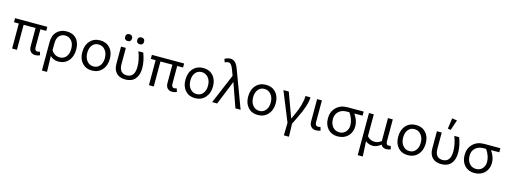

<svg xmlns="http://www.w3.org/2000/svg" viewBox="-12 -1804 8117 3077"><g transform="rotate(15 4047.0 -266.0)"><path d="M117 0V-415H37V-482H572V-415H475V-121Q475 -58 521 -58Q538 -58 560 -67L578 -11Q542 6 502 6Q453 6 424 -24Q395 -54 395 -110V-415H197V0Z M670 -254Q670 -368 733 -430Q796 -492 892 -492Q997 -492 1055.5 -427.5Q1114 -363 1114 -249Q1114 -132 1050.5 -61Q987 10 885 10Q801 10 747 -46L754 217H670ZM750 -251V-143Q770 -105 807 -82.5Q844 -60 889 -60Q955 -60 994.5 -108.5Q1034 -157 1034 -239Q1034 -326 992 -374Q950 -422 887 -422Q826 -422 788 -379.5Q750 -337 750 -251Z M1441 10Q1340 10 1279 -57.5Q1218 -125 1218 -236Q1218 -352 1281.5 -422Q1345 -492 1449 -492Q1550 -492 1611.5 -425Q1673 -358 1673 -247Q1673 -132 1609 -61Q1545 10 1441 10ZM1450 -60Q1514 -60 1553.5 -108.5Q1593 -157 1593 -236Q1593 -318 1550 -370Q1507 -422 1440 -422Q1376 -422 1337 -374Q1298 -326 1298 -246Q1298 -163 1340.5 -111.5Q1383 -60 1450 -60Z M2117 -610Q2102 -595 2075 -595Q2048 -595 2033 -610Q2018 -625 2018 -652Q2018 -679 2033 -694Q2048 -709 2075 -709Q2102 -709 2117 -694Q2132 -679 2132 -652Q2132 -625 2117 -610ZM1917 -610Q1902 -595 1875 -595Q1848 -595 1833 -610Q1818 -625 1818 -652Q1818 -679 1833 -694Q1848 -709 1875 -709Q1902 -709 1917 -694Q1932 -679 1932 -652Q1932 -625 1917 -610ZM1996 10Q1900 10 1847.5 -43.5Q1795 -97 1795 -196V-482H1875V-212Q1875 -135 1908 -97.5Q1941 -60 2000 -60Q2133 -60 2133 -238Q2133 -357 2083 -482H2164Q2213 -353 2213 -236Q2213 -119 2157 -54.5Q2101 10 1996 10Z M2387 0V-415H2307V-482H2842V-415H2745V-121Q2745 -58 2791 -58Q2808 -58 2830 -67L2848 -11Q2812 6 2772 6Q2723 6 2694 -24Q2665 -54 2665 -110V-415H2467V0Z M3152 10Q3051 10 2990 -57.5Q2929 -125 2929 -236Q2929 -352 2992.5 -422Q3056 -492 3160 -492Q3261 -492 3322.5 -425Q3384 -358 3384 -247Q3384 -132 3320 -61Q3256 10 3152 10ZM3161 -60Q3225 -60 3264.5 -108.5Q3304 -157 3304 -236Q3304 -318 3261 -370Q3218 -422 3151 -422Q3087 -422 3048 -374Q3009 -326 3009 -246Q3009 -163 3051.5 -111.5Q3094 -60 3161 -60Z M3605 -594Q3572 -684 3526 -684Q3498 -684 3465 -668L3446 -721Q3495 -749 3541 -749Q3587 -749 3619 -718.5Q3651 -688 3676 -622L3908 0H3822L3681 -400L3519 0H3436L3643 -492Z M4193 10Q4092 10 4031 -57.5Q3970 -125 3970 -236Q3970 -352 4033.5 -422Q4097 -492 4201 -492Q4302 -492 4363.5 -425Q4425 -358 4425 -247Q4425 -132 4361 -61Q4297 10 4193 10ZM4202 -60Q4266 -60 4305.5 -108.5Q4345 -157 4345 -236Q4345 -318 4302 -370Q4259 -422 4192 -422Q4128 -422 4089 -374Q4050 -326 4050 -246Q4050 -163 4092.5 -111.5Q4135 -60 4202 -60Z M4688 7 4489 -482H4578L4728 -73L4765 -152Q4855 -345 4855 -482H4938Q4938 -356 4823 -122L4762 2L4768 217H4684Z M5157 6Q5108 6 5078 -25Q5048 -56 5048 -108V-482H5128V-118Q5128 -58 5180 -58Q5196 -58 5215 -66L5233 -10Q5203 6 5157 6Z M5752 -222Q5752 -119 5687.5 -54.5Q5623 10 5518 10Q5417 10 5356 -56Q5295 -122 5295 -231Q5295 -341 5366 -411.5Q5437 -482 5552 -482H5821V-415L5684 -413Q5752 -316 5752 -222ZM5375 -241Q5375 -160 5417.5 -110Q5460 -60 5529 -60Q5593 -60 5632.5 -104.5Q5672 -149 5672 -215Q5672 -313 5602 -413L5555 -412Q5474 -411 5424.5 -364Q5375 -317 5375 -241Z M5909 217V-482H5989V-119Q6041 -60 6111 -60Q6173 -60 6224 -102V-482H6304V-124Q6304 -58 6348 -58Q6365 -58 6381 -65L6397 -10Q6361 6 6325 6Q6261 6 6236 -45Q6166 10 6103 10Q6033 10 5980 -33L5993 217Z M6682 10Q6581 10 6520 -57.5Q6459 -125 6459 -236Q6459 -352 6522.5 -422Q6586 -492 6690 -492Q6791 -492 6852.5 -425Q6914 -358 6914 -247Q6914 -132 6850 -61Q6786 10 6682 10ZM6691 -60Q6755 -60 6794.5 -108.5Q6834 -157 6834 -236Q6834 -318 6791 -370Q6748 -422 6681 -422Q6617 -422 6578 -374Q6539 -326 6539 -246Q6539 -163 6581.5 -111.5Q6624 -60 6691 -60Z M7244 -560 7194 -567 7219 -745 7302 -732ZM7237 10Q7141 10 7088.5 -43.5Q7036 -97 7036 -196V-482H7116V-212Q7116 -135 7149 -97.5Q7182 -60 7241 -60Q7374 -60 7374 -238Q7374 -357 7324 -482H7405Q7454 -353 7454 -236Q7454 -119 7398 -54.5Q7342 10 7237 10Z M8020 -222Q8020 -119 7955.5 -54.5Q7891 10 7786 10Q7685 10 7624 -56Q7563 -122 7563 -231Q7563 -341 7634 -411.5Q7705 -482 7820 -482H8089V-415L7952 -413Q8020 -316 8020 -222ZM7643 -241Q7643 -160 7685.5 -110Q7728 -60 7797 -60Q7861 -60 7900.5 -104.5Q7940 -149 7940 -215Q7940 -313 7870 -413L7823 -412Q7742 -411 7692.5 -364Q7643 -317 7643 -241Z"/></g></svg>

Font: Cantarell
Style: Regular
Weight: 400
Designer: Dave Crossland, Nikolaus Waxweiler, Florian Fecher, Jacques Le Bailly, Eben Sorkin, Alexei Vanyashin, Alexios Zavras, Em
Version: Version 0.303